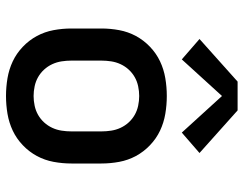

<svg xmlns="http://www.w3.org/2000/svg" viewBox="-106 -698 812 640"><g transform="rotate(90 300.0 -378.0)"><path d="M300 8Q270 8 240.5 3Q211 -2 184.5 -14.5Q158 -27 136 -48Q114 -69 100 -95Q86 -121 80.5 -150.5Q75 -180 75 -210V-310Q75 -340 80.5 -369.5Q86 -399 100 -425Q114 -451 136 -472Q158 -493 184.5 -505.5Q211 -518 240.5 -523Q270 -528 300 -528Q330 -528 359.5 -523Q389 -518 415.5 -505.5Q442 -493 464 -472Q486 -451 500 -425Q514 -399 519.5 -369.5Q525 -340 525 -310V-210Q525 -180 519.5 -150.5Q514 -121 500 -95Q486 -69 464 -48Q442 -27 415.5 -14.5Q389 -2 359.5 3Q330 8 300 8ZM300 -84Q316 -84 332.5 -87.5Q349 -91 363 -99Q377 -107 388 -119Q399 -131 406 -146Q413 -161 415.5 -177.5Q418 -194 418 -210V-310Q418 -326 415.5 -342.5Q413 -359 406 -374Q399 -389 388 -401Q377 -413 363 -421Q349 -429 332.5 -432.5Q316 -436 300 -436Q284 -436 267.5 -432.5Q251 -429 237 -421Q223 -413 212 -401Q201 -389 194 -374Q187 -359 184.5 -342.5Q182 -326 182 -310V-210Q182 -194 184.5 -177.5Q187 -161 194 -146Q201 -131 212 -119Q223 -107 237 -99Q251 -91 267.5 -87.5Q284 -84 300 -84ZM178 -578 110 -637 252 -764H348L490 -637L422 -578L300 -712Z"/></g></svg>

Font: Iosevka SS04 Semibold Extended
Style: Regular
Weight: 600
Width: 7
Monospace: yes
Designer: Belleve Invis
Foundry: Belleve Invis
Version: Version 19.0.0; ttfautohint (v1.8.4)